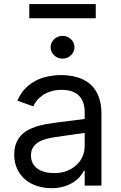

<svg xmlns="http://www.w3.org/2000/svg" viewBox="-20 -928 604 960"><path d="M237.2 12.8Q198.5 12.8 164.4 1.6Q130.3 -9.6 105.3 -31.1Q80.3 -52.6 65.7 -83.8Q51.1 -115.1 51.1 -154.8Q51.1 -186.1 59.8 -209.2Q68.5 -232.2 83.6 -249.1Q98.7 -266 119.1 -277.2Q139.6 -288.4 163 -295.8Q186.4 -303.3 212 -307.7Q237.6 -312.1 262.8 -315.3L403.4 -333.1V-367.9Q403.4 -420.5 374.8 -449.6Q346.2 -478.7 288.4 -478.7Q258.5 -478.7 235.1 -471.4Q211.6 -464.1 194.2 -452.4Q176.8 -440.7 165.1 -426Q153.4 -411.2 146.3 -396.3L66.8 -424.7Q82.7 -462 107.4 -486.7Q132.1 -511.4 161.4 -525.9Q190.7 -540.5 222.7 -546.5Q254.6 -552.6 285.5 -552.6Q302.9 -552.6 324.6 -550.2Q346.2 -547.9 368.6 -541Q391 -534.1 412.5 -521Q433.9 -507.8 450.5 -486.3Q467 -464.8 477.1 -433.8Q487.2 -402.7 487.2 -359.4V0H403.4V-73.9H399.1Q392.8 -60.7 380 -45.5Q367.2 -30.2 347.5 -17.2Q327.8 -4.3 300.4 4.3Q273.1 12.8 237.2 12.8ZM250 -62.5Q287.3 -62.5 315.9 -74Q344.5 -85.6 364 -104.4Q383.5 -123.2 393.5 -147.5Q403.4 -171.9 403.4 -197.4V-263.5L258.5 -242.9Q234 -239.3 211.6 -233.5Q189.3 -227.6 172.2 -217.2Q155.2 -206.7 145.1 -190.7Q134.9 -174.7 134.9 -150.6Q134.9 -128.9 143.5 -112.4Q152 -95.9 167.4 -84.7Q182.9 -73.5 204 -68Q225.1 -62.5 250 -62.5ZM458.8 -836.6H126.4V-907.7H458.8ZM292.6 -634.9Q268.1 -634.9 250.5 -651.6Q233 -668.3 233 -691.8Q233 -715.2 250.5 -731.9Q268.1 -748.6 292.6 -748.6Q317.1 -748.6 334.7 -731.9Q352.3 -715.2 352.3 -691.8Q352.3 -668.3 334.7 -651.6Q317.1 -634.9 292.6 -634.9Z"/></svg>

Font: Linik Sans
Style: Regular
Weight: 400
Designer: Rasmus Andersson (font), Marc Monis (original base), Kil Hyung-jin (Pretendard portions), Cristiano Sobral (main changes
Foundry: rsms
Version: Version 3.018;May 31, 2022;FontCreator 14.0.0.2814 64-bit; t